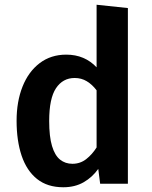

<svg xmlns="http://www.w3.org/2000/svg" viewBox="-20 -775 640 810"><path d="M387.5 -755 519.5 -741V0H402.5L394.5 -62.5Q370 -27.5 333 -6.2Q296 15 247 15Q180 15 136.2 -20Q92.5 -55 71.2 -118.2Q50 -181.5 50 -265.5Q50 -346.5 75 -409.5Q100 -472.5 147.2 -508.5Q194.5 -544.5 259.5 -544.5Q298.5 -544.5 330.5 -531Q362.5 -517.5 387.5 -491ZM295 -446Q245 -446 216.2 -402.8Q187.5 -359.5 187.5 -265Q187.5 -198.5 199.5 -158.8Q211.5 -119 233.5 -101.5Q255.5 -84 285.5 -84Q318.5 -84 343.8 -103.8Q369 -123.5 387.5 -153V-394Q369 -418.5 346.2 -432.2Q323.5 -446 295 -446Z"/></svg>

Font: Fira Code Light SemiBold
Style: Regular
Weight: 600
Monospace: yes
Version: Version 5.002